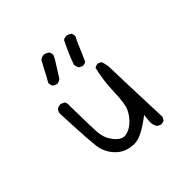

<svg xmlns="http://www.w3.org/2000/svg" viewBox="-150 -665 800 800"><g transform="rotate(-45 250.0 -265.5)"><path d="M244.6 -510.3Q245.1 -511.7 245.1 -514.9Q245.1 -518.1 243.9 -522.7Q242.7 -527.3 239.3 -531.7L224.1 -540Q221.2 -540.5 218.3 -540.5Q205.1 -540.5 195.8 -533.2Q183.1 -511.2 171.9 -489Q160.6 -466.8 147.5 -444.3Q147.5 -442.9 147.5 -439.7Q147.5 -436.5 148.9 -431.6Q150.4 -426.8 153.8 -422.4Q161.6 -416.5 171.9 -414.6Q182.1 -416.5 191.4 -422.4Q212.4 -454.6 236.3 -493.7ZM299.8 -392.6Q311 -392.6 318.4 -397.9Q331.1 -423.8 341.3 -450Q351.6 -476.1 364.7 -501Q365.2 -502 365.2 -502.9Q365.2 -514.2 359.9 -522L344.7 -529.3Q341.3 -529.8 338.4 -529.8Q327.6 -529.8 320.3 -523.9Q294.4 -472.7 276.4 -421.4Q277.8 -410.2 283.7 -399.9L297.4 -393.1Q298.8 -392.6 299.8 -392.6ZM358.4 10.7Q369.6 10.7 377.4 5.4L384.3 -8.8Q374.5 -266.6 374.5 -298.8Q374.5 -325.7 365.7 -348.6L353 -355Q352.1 -355.5 351.1 -355.5Q339.8 -355.5 331.1 -349.1Q316.9 -290 314.9 -226.1Q313 -155.8 300.8 -130.9Q287.6 -103 263.7 -83Q243.7 -66.4 222.7 -63Q219.7 -62.5 216.3 -62.5Q192.9 -62.5 171.4 -90.8Q148.9 -119.1 147 -160.2Q145 -196.8 143.1 -314Q143.6 -317.4 143.6 -319.3Q143.6 -330.6 138.2 -338.4L123.5 -345.2Q122.1 -345.7 121.1 -345.7Q108.4 -345.7 99.1 -338.9Q92.8 -331.1 91.3 -320.8Q99.1 -131.8 106.4 -103.5Q116.7 -63.5 147 -37.1Q173.8 -13.7 212.9 -11.2Q216.3 -10.7 219.7 -10.7Q241.2 -10.7 260.7 -20Q285.2 -31.2 311.5 -49.8L335.9 -67.4L332.5 -37.6Q332 -32.7 332 -28.3Q332 -9.8 341.8 3.4L356 10.3Q357.4 10.7 358.4 10.7Z"/></g></svg>

Font: NaikaiFont
Style: ExtraLight
Weight: 200
Version: Version 1.89